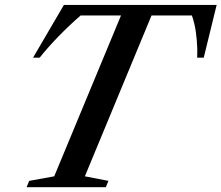

<svg xmlns="http://www.w3.org/2000/svg" viewBox="-20 -782 925 802"><path d="M91 0 102 -26.5 206.5 -45.5 485.5 -717.5H317Q268.5 -675.5 223.5 -629Q178.5 -582.5 145.5 -541H118L247 -761.5H885L831 -541H803.5Q804 -550 804 -559.8Q804 -569.5 804 -579Q803 -613.5 798 -649.2Q793 -685 781.5 -717.5H613L334.5 -45.5L433 -26.5L422 0Z"/></svg>

Font: Libre Caslon Text Medium Italic
Style: Regular
Weight: 500
Italic angle: -22.583°
Designer: Pablo Impallari, Rodrigo Fuenzalida, Katja Schimmel
Foundry: Pablo Impallari, Rodrigo Fuenzalida
Version: Version 2.000